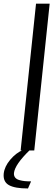

<svg xmlns="http://www.w3.org/2000/svg" viewBox="-62 -830 304 1059"><path d="M92.3 209.5Q21 209.5 -12.2 191.4Q-42 174.8 -42 137.7Q-42 132.8 -41.5 127.4Q-37.1 88.4 -5.6 51Q25.9 13.7 63.5 -2.4H102.5Q20 77.6 15.1 124Q13.7 138.7 21.2 148.7Q28.8 158.7 44.2 163.1Q59.6 167.5 74.5 168.9Q89.4 170.4 109.4 170.4ZM51.8 0 136.7 -809.6H211.9L127 0Z"/></svg>

Font: Oswald
Style: Light
Weight: 300
Designer: Vernon Adams
Foundry: Vernon Adams
Version: 3.0; ttfautohint (v0.95.6-bc232) -l 8 -r 50 -G 200 -x 0 -w "